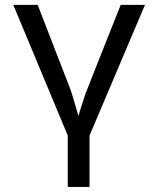

<svg xmlns="http://www.w3.org/2000/svg" viewBox="-20 -548 640 776"><path d="M341.8 0V207.5H253.9V0L33.7 -528.3H132.3L263.2 -190.4Q271.5 -169.4 296.9 -79.6L314 -134.3Q319.8 -152.8 324.5 -166.3Q329.1 -179.7 467.8 -528.3H565.9Z"/></svg>

Font: Liberation Mono
Style: Regular
Weight: 400
Monospace: yes
Designer: Steve Matteson
Foundry: Ascender Corporation
Version: Version 2.1.5